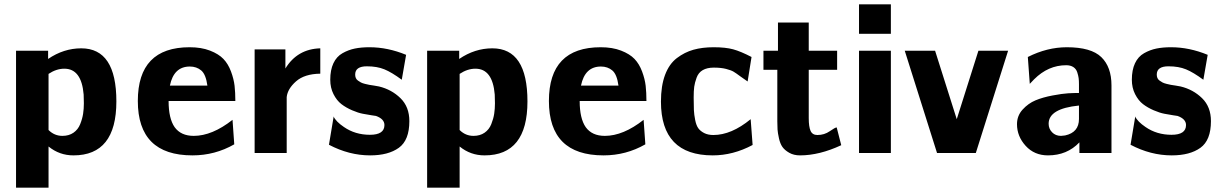

<svg xmlns="http://www.w3.org/2000/svg" viewBox="-20 -706 5636 886"><path d="M54 160V-472H202V-434Q274 -483 355 -483Q517 -483 517 -238Q517 11 319 11Q254 11 204 -30V160ZM204 -365V-308V-106Q231 -79 268 -79Q298 -79 319 -93.5Q340 -108 350 -133Q360 -158 363.5 -181Q367 -204 367 -229Q367 -236 366.5 -249.5Q366 -263 366 -270Q356 -389 277 -389Q240 -389 204 -365Z M616 -240Q616 -488 855 -488Q909 -488 949 -472.5Q989 -457 1011 -434Q1033 -411 1046 -376Q1059 -341 1062.5 -310Q1066 -279 1066 -240H758Q758 -159 786 -119Q815 -79 874 -79Q959 -79 1053 -153L1061 -40Q972 11 868 11Q616 11 616 -240ZM764 -311H937Q930 -363 908.5 -381Q887 -399 856 -399Q782 -399 764 -311Z M1155 0V-478H1297V-434V-390Q1352 -480 1458 -483V-366Q1385 -365 1346 -330.5Q1307 -296 1303 -258V0Z M1498 -38 1520 -170 1519 -169Q1530 -145 1567 -120Q1619 -84 1687 -84Q1754 -84 1754 -129Q1754 -157 1715 -171Q1714 -171 1695 -174Q1676 -177 1654.5 -181Q1633 -185 1605 -197Q1577 -209 1555.5 -225.5Q1534 -242 1519 -271.5Q1504 -301 1504 -338Q1504 -383 1518.5 -414Q1533 -445 1560.5 -460.5Q1588 -476 1617.5 -482Q1647 -488 1685 -488Q1769 -488 1854 -453L1834 -338Q1788 -372 1754 -386Q1720 -400 1673 -400Q1619 -400 1619 -362Q1619 -353 1622 -346Q1625 -339 1632 -334Q1639 -329 1645.5 -325.5Q1652 -322 1664 -319Q1676 -316 1684 -314.5Q1692 -313 1706.5 -311Q1721 -309 1729 -307Q1787 -293 1828 -253Q1869 -213 1869 -147Q1869 -59 1820.5 -24Q1772 11 1688 11Q1591 11 1498 -38Z M1951 160V-472H2099V-434Q2171 -483 2252 -483Q2414 -483 2414 -238Q2414 11 2216 11Q2151 11 2101 -30V160ZM2101 -365V-308V-106Q2128 -79 2165 -79Q2195 -79 2216 -93.5Q2237 -108 2247 -133Q2257 -158 2260.5 -181Q2264 -204 2264 -229Q2264 -236 2263.5 -249.5Q2263 -263 2263 -270Q2253 -389 2174 -389Q2137 -389 2101 -365Z M2513 -240Q2513 -488 2752 -488Q2806 -488 2846 -472.5Q2886 -457 2908 -434Q2930 -411 2943 -376Q2956 -341 2959.5 -310Q2963 -279 2963 -240H2655Q2655 -159 2683 -119Q2712 -79 2771 -79Q2856 -79 2950 -153L2958 -40Q2869 11 2765 11Q2513 11 2513 -240ZM2661 -311H2834Q2827 -363 2805.5 -381Q2784 -399 2753 -399Q2679 -399 2661 -311Z M3030 -237Q3030 -310 3049 -360.5Q3068 -411 3103.5 -438Q3139 -465 3180 -476.5Q3221 -488 3273 -488Q3328 -488 3363 -478.5Q3398 -469 3448 -443L3430 -330Q3416 -339 3396.5 -353.5Q3377 -368 3365.5 -375Q3354 -382 3330.5 -388Q3307 -394 3274 -394Q3243 -394 3223 -382.5Q3203 -371 3194.5 -347.5Q3186 -324 3183.5 -305.5Q3181 -287 3181 -256Q3181 -220 3182 -198.5Q3183 -177 3188 -152Q3193 -127 3202.5 -114Q3212 -101 3229.5 -92Q3247 -83 3272 -83Q3355 -83 3444 -156L3453 -37Q3363 11 3269 11Q3030 11 3030 -237Z M3503 -384V-472H3570V-602H3712V-472H3843V-384H3712V-161Q3712 -121 3720.5 -102Q3729 -83 3752 -83Q3784 -83 3809 -100.5Q3834 -118 3841 -118L3862 -36Q3761 11 3672 11Q3643 11 3622 -1Q3601 -13 3590.5 -28Q3580 -43 3574.5 -68Q3569 -93 3568 -108.5Q3567 -124 3567 -146V-384Z M3944 0V-472H4091V0ZM3944 -550V-686H4091V-550Z M4155 -472H4295L4395 -156L4495 -472H4632L4483 0H4304Z M4673 -133Q4673 -172 4699 -200.5Q4725 -229 4758.5 -243Q4792 -257 4837.5 -265.5Q4883 -274 4909 -275.5Q4935 -277 4959 -277V-317Q4959 -334 4957.5 -345.5Q4956 -357 4951 -372.5Q4946 -388 4933 -396.5Q4920 -405 4900 -405Q4817 -405 4752 -340L4732 -319L4723 -443Q4812 -488 4903 -488Q5015 -488 5062 -442.5Q5109 -397 5109 -312V0H4961V-49Q4904 11 4816 11Q4753 11 4713 -33Q4673 -77 4673 -133ZM4819 -135Q4819 -112 4835 -95.5Q4851 -79 4876 -79Q4881 -79 4895 -81Q4959 -95 4959 -157V-219Q4819 -205 4819 -135Z M5197 -38 5219 -170 5218 -169Q5229 -145 5266 -120Q5318 -84 5386 -84Q5453 -84 5453 -129Q5453 -157 5414 -171Q5413 -171 5394 -174Q5375 -177 5353.5 -181Q5332 -185 5304 -197Q5276 -209 5254.5 -225.5Q5233 -242 5218 -271.5Q5203 -301 5203 -338Q5203 -383 5217.5 -414Q5232 -445 5259.5 -460.5Q5287 -476 5316.5 -482Q5346 -488 5384 -488Q5468 -488 5553 -453L5533 -338Q5487 -372 5453 -386Q5419 -400 5372 -400Q5318 -400 5318 -362Q5318 -353 5321 -346Q5324 -339 5331 -334Q5338 -329 5344.5 -325.5Q5351 -322 5363 -319Q5375 -316 5383 -314.5Q5391 -313 5405.5 -311Q5420 -309 5428 -307Q5486 -293 5527 -253Q5568 -213 5568 -147Q5568 -59 5519.5 -24Q5471 11 5387 11Q5290 11 5197 -38Z"/></svg>

Font: Coval
Style: Black
Weight: 1000
Foundry: Context Ltd
Version: Version 001.000